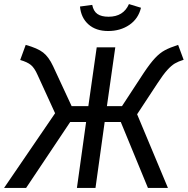

<svg xmlns="http://www.w3.org/2000/svg" viewBox="-43 -921 920 941"><path d="M857 -628Q831 -620 814 -610Q797 -600 777 -578Q757 -556 729 -513L629 -361L780 0H682L549 -323H470L425 0H334L379 -323H301L85 0H-23L227 -366L141 -554Q126 -588 108.5 -602.5Q91 -617 56 -627L83 -701Q141 -685 168.5 -663.5Q196 -642 217 -597L308 -401H390L431 -689H522L481 -401H555L661 -563Q693 -611 717 -636.5Q741 -662 765.5 -675Q790 -688 830 -701ZM349 -889 409 -897Q415 -866 434.5 -852.5Q454 -839 489 -839Q562 -839 589 -901L648 -883Q635 -829 591 -799Q547 -769 487 -769Q427 -769 390.5 -801.5Q354 -834 349 -889Z"/></svg>

Font: Fira Sans
Style: Italic
Weight: 400
Italic angle: -8°
Designer: bBox Type GmbH & Carrois Corporate GbR & Edenspiekermann AG
Foundry: bBox Type GmbH & Carrois Corporate GbR & Edenspiekermann AG
Version: Version 4.301